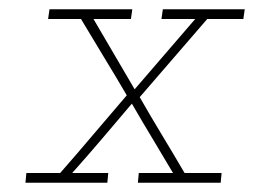

<svg xmlns="http://www.w3.org/2000/svg" viewBox="-20 -395 549 415"><path d="M87 -375 84 -354H155Q180 -312 205 -271Q230 -230 254 -189Q217 -146 181.5 -104Q146 -62 110 -21H37L35 0H212L214 -21H136Q169 -58 200.5 -95Q232 -132 265 -171Q287 -133 309 -96.5Q331 -60 354 -21H280L278 0H457L459 -21H379Q355 -62 330.5 -102.5Q306 -143 282 -185L428 -354H506L509 -375H332L329 -354H402L271 -202L182 -354H263L266 -375Z"/></svg>

Font: Josefin Slab ExtraLight
Style: Italic
Weight: 250
Italic angle: -12°
Designer: Santiago Orozco
Foundry: Typemade
Version: Version 2.100